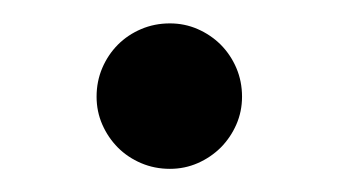

<svg xmlns="http://www.w3.org/2000/svg" viewBox="-20 -441 291 165"><path d="M188 -357.9Q188 -345.2 183.1 -334Q178.2 -322.8 169.7 -314.2Q161.1 -305.7 149.9 -300.8Q138.7 -295.9 126 -295.9Q112.8 -295.9 101.3 -300.8Q89.8 -305.7 81.3 -314.2Q72.8 -322.8 67.9 -334Q63 -345.2 63 -357.9Q63 -371.1 67.9 -382.6Q72.8 -394 81.3 -402.6Q89.8 -411.1 101.3 -416Q112.8 -420.9 126 -420.9Q138.7 -420.9 149.9 -416Q161.1 -411.1 169.7 -402.6Q178.2 -394 183.1 -382.6Q188 -371.1 188 -357.9Z"/></svg>

Font: McLaren
Style: Regular
Weight: 400
Designer: Astigmatic (AOETI)
Foundry: Astigmatic (AOETI)
Version: Version 1.000